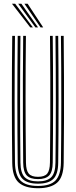

<svg xmlns="http://www.w3.org/2000/svg" viewBox="-20 -990 402 1017"><path d="M181.3 7Q112.4 7 79.1 -23Q45.7 -53.1 44.8 -127.8Q44 -198.3 43.4 -280.3Q42.9 -362.2 42.9 -450.1Q42.9 -538 43.3 -626.9Q43.8 -715.8 44.8 -800H59.3Q58.5 -723 57.9 -635.8Q57.4 -548.6 57.4 -459Q57.4 -369.5 57.9 -285Q58.5 -200.5 59.3 -129Q60.2 -63.5 87.9 -34.3Q115.6 -5.1 181.3 -5.1Q246.8 -5.1 274.4 -34.3Q301.9 -63.5 302.8 -129Q303.7 -199.1 304.2 -280.9Q304.7 -362.8 304.7 -450.7Q304.7 -538.6 304.3 -627.4Q303.9 -716.2 302.8 -800H317.3Q318.4 -697.5 318.9 -582.6Q319.4 -467.7 319 -351.4Q318.6 -235.1 317.3 -127.8Q316.4 -52.5 282.9 -22.7Q249.4 7 181.3 7ZM181.3 -17.1Q126.4 -17.1 100.4 -41.6Q74.4 -66 73.8 -128Q73 -206.1 72.4 -288.5Q71.9 -371 71.9 -456.2Q71.9 -541.4 72.4 -627.7Q72.9 -714.1 73.8 -800H88.3Q87.4 -719.5 86.9 -633.3Q86.4 -547 86.4 -459.7Q86.4 -372.5 86.9 -288.5Q87.5 -204.5 88.3 -128.4Q88.9 -73.5 110.9 -51.3Q132.9 -29.2 181.3 -29.2Q229.4 -29.2 251.3 -51.2Q273.2 -73.1 273.8 -128.4Q274.7 -204 275.2 -286.8Q275.7 -369.6 275.7 -456Q275.7 -542.4 275.2 -629.3Q274.7 -716.2 273.8 -800H288.3Q289.2 -718.6 289.7 -632.3Q290.2 -546 290.2 -459.1Q290.2 -372.2 289.7 -288.4Q289.1 -204.6 288.3 -128Q287.7 -66.5 262.1 -41.8Q236.5 -17.1 181.3 -17.1ZM181.3 -41.3Q140.3 -41.3 121.8 -60.6Q103.4 -79.9 102.8 -128.8Q101.7 -222.4 101.3 -335.3Q100.9 -448.3 101.2 -567.8Q101.5 -687.3 102.8 -800H117.3Q116.5 -719.2 115.9 -638.5Q115.4 -557.7 115.4 -475.1Q115.4 -392.5 115.9 -306.4Q116.4 -220.3 117.5 -128.8Q118.1 -87.1 132.3 -70.2Q146.5 -53.4 181.3 -53.4Q215.9 -53.4 230 -70.2Q244 -87.1 244.6 -128.8Q246.1 -255.9 246.5 -367Q246.9 -478 246.4 -583.7Q245.9 -689.4 244.8 -800H259.3Q260.2 -723.3 260.7 -636.5Q261.2 -549.6 261.2 -460.4Q261.2 -371.2 260.7 -286.3Q260.2 -201.4 259.3 -128.8Q258.7 -79.3 240.1 -60.3Q221.5 -41.3 181.3 -41.3ZM140.3 -845 43.4 -970.2H60.3L154.1 -845ZM167.4 -845 76.4 -970.2H93.3L181.4 -845ZM194.7 -845 109.4 -970.2H126.3L208.7 -845Z"/></svg>

Font: Big Shoulders Inline Display SC Thin
Style: Regular
Weight: 100
Designer: Patric King
Foundry: XO Type Co
Version: Version 2.002